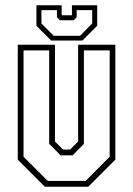

<svg xmlns="http://www.w3.org/2000/svg" viewBox="-20 -710 506 730"><path d="M150.5 0 47.5 -103V-540H189V-172L219.5 -141.5H246.5L277 -172V-540H418.5V-103L315.5 0ZM161.5 -22H305.5L397 -114V-518.5H299V-163L256.5 -119.5H210.5L167 -163V-518.5H69.5V-114ZM174.5 -556 118.5 -612V-690H214.5V-652H253.5V-690H349.5V-612L293.5 -556ZM184 -574H284.5L330.5 -621V-671.5H271.5V-644.5L260.5 -633H207.5L196.5 -644.5V-671.5H137.5V-621Z"/></svg>

Font: Tourney Condensed ExtraLight
Style: Regular
Weight: 200
Width: 3
Designer: Tyler Finck
Foundry: Etcetera Type Co
Version: Version 1.010; ttfautohint (v1.8.3)